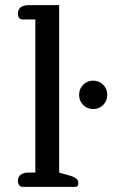

<svg xmlns="http://www.w3.org/2000/svg" viewBox="-20 -730 452 750"><path d="M50 -24Q50 -40 61.5 -48Q73 -56 93 -56H118V-654H69Q50 -654 50 -677Q50 -694 61.5 -702Q73 -710 93 -710H211V-56L256 -43Q272 -38 279 -31.5Q286 -25 286 -14Q286 0 273 0H69Q60 0 55 -6.5Q50 -13 50 -24ZM289 -359Q289 -383 305 -399Q321 -415 344 -415Q367 -415 383 -399Q399 -383 399 -359Q399 -336 383 -320Q367 -304 344 -304Q321 -304 305 -320Q289 -336 289 -359Z"/></svg>

Font: Maitree Medium
Style: Regular
Weight: 500
Designer: CadsonDemak Team
Foundry: CadsonDemak
Version: Version 1.000